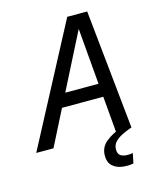

<svg xmlns="http://www.w3.org/2000/svg" viewBox="-156 -791 905 1087"><g transform="rotate(-15 296.0 -248.0)"><path d="M441 0 423 -209H181L75 0H-26L343 -699H460L532 0ZM221 -287H416L388 -616ZM490 -20 532 0Q506 9 479 21.5Q452 34 433.5 52.5Q415 71 415 99Q415 129 438.5 139Q462 149 502 142L490 200Q458 206 424.5 201.5Q391 197 368 176.5Q345 156 345 116Q345 67 382.5 36Q420 5 490 -20Z"/></g></svg>

Font: Fragment Mono SC
Style: Italic
Weight: 400
Italic angle: -12°
Monospace: yes
Designer: Wei Huang based on Nimbus Sans by URW Studio, based on Helvetica by Max Miedinger.
Foundry: Wei Huang
Version: Version 1.012; ttfautohint (v1.8.4.7-5d5b)